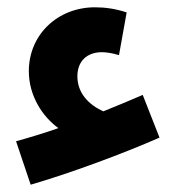

<svg xmlns="http://www.w3.org/2000/svg" viewBox="-20 -451 495 526"><path d="M64 55C171 24 317 -30 417 -74L371 -191C334 -175 298 -160 263 -146C223 -164 192 -196 192 -242C192 -284 219 -308 259 -308C270 -308 286 -306 306 -300L327 -417C296 -427 269 -431 240 -431C139 -431 59 -357 59 -256C59 -188 97 -131 140 -100C100 -86 60 -74 24 -64Z"/></svg>

Font: Noto Sans Arabic UI Cn
Style: Bold
Weight: 700
Width: 3
Designer: Monotype Design Team, Nadine Chahine and Nizar Qandah
Foundry: Monotype Imaging Inc.
Version: Version 2.010